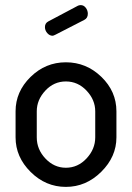

<svg xmlns="http://www.w3.org/2000/svg" viewBox="-20 -724 517 752"><path d="M310 -646 197 -588Q189 -584 186 -584Q174 -584 165 -594.5Q156 -605 156 -618Q156 -633 169 -640L286 -702Q292 -704 296 -704Q308 -704 316 -693.5Q324 -683 324 -670Q324 -653 310 -646ZM436 -288V-186Q436 -110 376.5 -51Q317 8 238 8Q159 8 100 -50.5Q41 -109 41 -186V-288Q41 -365 99.5 -422.5Q158 -480 238 -480Q318 -480 377 -423Q436 -366 436 -288ZM353 -186V-288Q353 -333 319 -369Q285 -405 238 -405Q191 -405 157.5 -369Q124 -333 124 -288V-186Q124 -139 158 -103Q192 -67 238 -67Q285 -67 319 -103.5Q353 -140 353 -186Z"/></svg>

Font: Dosis
Style: Medium
Weight: 500
Designer: Edgar Tolentino, Pablo Impallari, Igino Marini
Foundry: Edgar Tolentino, Pablo Impallari, Igino Marini
Version: Version 1.007